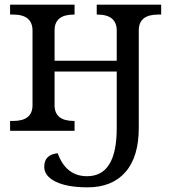

<svg xmlns="http://www.w3.org/2000/svg" viewBox="-20 -556 719 816"><path d="M665 -536.1V-494.1H651.9Q569.8 -494.1 569.8 -426.8V-12.2Q569.8 110.4 513.2 175.3Q456.5 240.2 352.1 240.2Q266.1 240.2 217 216.3Q168 192.4 168 152.8Q168 101.1 225.1 95.2Q260.7 192.9 350.1 192.9Q476.1 192.9 476.1 -11.2V-252H211.9V-108.9Q211.9 -42 293.9 -42H296.9V0H22.9V-42H36.1Q118.2 -42 118.2 -108.9V-425.8Q118.2 -494.1 36.1 -494.1H22.9V-536.1H296.9V-494.1H293.9Q211.9 -494.1 211.9 -426.8V-297.9H476.1V-425.8Q476.1 -494.1 394 -494.1H391.1V-536.1Z"/></svg>

Font: Droid-TTFautohint Serif
Style: Regular
Weight: 400
Foundry: Ascender Corporation
Version: Version 1.00; ttfautohint (v1.00rc1.4-1a1c-dirty) -l 8 -r 50